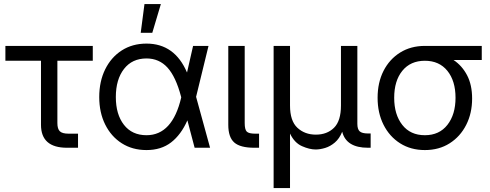

<svg xmlns="http://www.w3.org/2000/svg" viewBox="-20 -748 2483 972"><path d="M319.3 0Q187.5 0 187.5 -116.2V-440.4H7.3V-515.6H449.7V-440.4H270.5V-125Q270.5 -95.2 283 -83.3Q295.4 -71.3 327.1 -71.3H375V0Z M721.7 11.7Q650.4 11.7 596.4 -22.7Q542.5 -57.1 512.5 -117.7Q482.4 -178.2 482.4 -256.8Q482.4 -335.9 512.5 -397Q542.5 -458 596.4 -492.7Q650.4 -527.3 721.7 -527.3Q864.3 -527.3 926.8 -380.9L957.5 -515.6H1035.6L972.7 -257.8L1043.5 0H965.3L928.7 -138.7Q896.5 -65.9 846.2 -27.1Q795.9 11.7 721.7 11.7ZM897.5 -254.9 896.5 -259.3Q870.1 -359.4 827.9 -405.8Q785.6 -452.1 721.7 -452.1Q648.9 -452.1 607.7 -398.9Q566.4 -345.7 566.4 -256.8Q566.4 -168.9 607.4 -116.2Q648.4 -63.5 721.7 -63.5Q853 -63.5 897.5 -254.9ZM692.4 -582 711.4 -727.5H794.4L751 -582Z M1267.6 0Q1196.3 0 1166 -26.6Q1135.7 -53.2 1135.7 -116.2V-515.6H1218.8V-125Q1218.8 -92.3 1229.2 -81.8Q1239.7 -71.3 1271.5 -71.3H1291.5V0Z M1365.2 204.1V-515.6H1448.2V-213.9Q1448.2 -135.7 1485.6 -101.1Q1522.9 -66.4 1579.1 -66.4Q1635.7 -66.4 1670.9 -101.1Q1706.1 -135.7 1706.1 -213.9V-515.6H1789.1V-121.1Q1789.1 -93.8 1801 -83Q1813 -72.3 1842.8 -72.3H1856.4V0H1842.8Q1732.9 0 1712.4 -81.1Q1698.2 -45.9 1675 -26.4Q1651.9 -6.8 1626 1Q1600.1 8.8 1578.1 8.8Q1546.9 8.8 1508.8 -8.1Q1470.7 -24.9 1448.2 -71.8V204.1Z M2130.9 11.7Q2059.6 11.7 2005.6 -22.5Q1951.7 -56.6 1921.6 -116.5Q1891.6 -176.3 1891.6 -252.9Q1891.6 -330.1 1921.6 -389.2Q1951.7 -448.2 2005.6 -481.9Q2059.6 -515.6 2130.9 -515.6H2418.9V-444.3H2275.9Q2318.8 -416 2344.5 -367.2Q2370.1 -318.4 2370.1 -249Q2370.1 -174.8 2340.1 -115.7Q2310.1 -56.6 2256.3 -22.5Q2202.6 11.7 2130.9 11.7ZM2130.9 -440.4Q2058.1 -440.4 2016.8 -389.6Q1975.6 -338.9 1975.6 -252.9Q1975.6 -168 2016.6 -115.7Q2057.6 -63.5 2130.9 -63.5Q2204.1 -63.5 2245.1 -116Q2286.1 -168.5 2286.1 -252.9Q2286.1 -338.4 2244.9 -389.4Q2203.6 -440.4 2130.9 -440.4Z"/></svg>

Font: Inter Display
Style: Regular
Weight: 400
Designer: Rasmus Andersson
Foundry: rsms
Version: Version 4.001;git-9221beed3